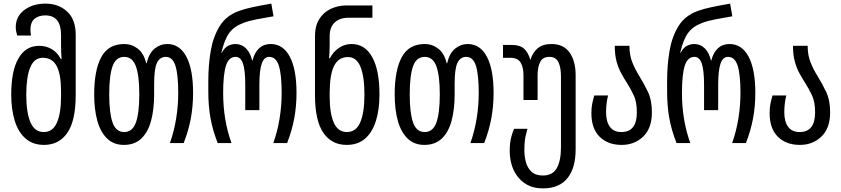

<svg xmlns="http://www.w3.org/2000/svg" viewBox="-20 -790 4645 1060"><path d="M223 10Q162 10 121.5 -25Q81 -60 61.5 -123Q42 -186 42 -268Q42 -399 82 -468Q122 -537 196 -537Q233 -537 264.5 -519.5Q296 -502 316 -464H320Q317 -509 317 -538V-597Q317 -705 230 -705Q193 -705 170.5 -686Q148 -667 148 -625Q148 -611 151 -594H75Q71 -607 69 -618Q67 -629 67 -640Q67 -699 114 -734.5Q161 -770 231 -770Q303 -770 350.5 -726.5Q398 -683 398 -597V-266Q398 -124 352 -57Q306 10 223 10ZM222 -61Q271 -61 294 -112.5Q317 -164 317 -259V-286Q317 -379 293 -425Q269 -471 216 -471Q169 -471 147 -418Q125 -365 125 -267Q125 -169 148 -115Q171 -61 222 -61Z M664 10Q608 10 571.5 -25Q535 -60 517.5 -122.5Q500 -185 500 -269Q500 -402 539 -474.5Q578 -547 666 -547Q707 -547 740.5 -521.5Q774 -496 787 -441H790Q802 -496 833.5 -521.5Q865 -547 903 -547Q972 -547 1009 -477Q1046 -407 1046 -277Q1046 -204 1033.5 -136.5Q1021 -69 994 0H918Q941 -65 952.5 -135.5Q964 -206 964 -277Q964 -378 948.5 -427Q933 -476 895 -476Q863 -476 847 -444Q831 -412 831 -327V-269Q831 -186 814 -123Q797 -60 760 -25Q723 10 664 10ZM666 -61Q711 -61 730 -113Q749 -165 749 -269Q749 -373 730 -424.5Q711 -476 666 -476Q620 -476 601.5 -424.5Q583 -373 583 -269Q583 -166 601.5 -113.5Q620 -61 666 -61Z M1182 0Q1154 -71 1142 -138.5Q1130 -206 1130 -285V-342Q1130 -431 1143.5 -509.5Q1157 -588 1193 -646Q1229 -704 1298 -729Q1330 -741 1375 -750.5Q1420 -760 1478 -770L1490 -700Q1442 -692 1398 -683.5Q1354 -675 1325 -664Q1273 -645 1246 -608.5Q1219 -572 1202 -498H1204Q1221 -529 1241 -538Q1261 -547 1280 -547Q1313 -547 1337.5 -523.5Q1362 -500 1372 -456H1374Q1385 -500 1410.5 -523.5Q1436 -547 1474 -547Q1543 -547 1580 -477Q1617 -407 1617 -277Q1617 -204 1604.5 -136.5Q1592 -69 1565 0H1489Q1512 -65 1523.5 -135.5Q1535 -206 1535 -277Q1535 -378 1519.5 -427Q1504 -476 1466 -476Q1438 -476 1425 -439Q1412 -402 1412 -322V-182H1334V-322Q1334 -402 1321.5 -439Q1309 -476 1281 -476Q1243 -476 1227.5 -427.5Q1212 -379 1212 -276Q1212 -128 1258 0Z M1894 10Q1811 10 1765 -57Q1719 -124 1719 -266V-590Q1719 -647 1742.5 -684.5Q1766 -722 1806 -741Q1846 -760 1894 -760H2036V-692H1903Q1856 -692 1828 -666Q1800 -640 1800 -590V-542Q1800 -513 1797 -468H1801Q1821 -506 1852.5 -526.5Q1884 -547 1921 -547Q1995 -547 2035 -474.5Q2075 -402 2075 -268Q2075 -186 2055.5 -123Q2036 -60 1996 -25Q1956 10 1894 10ZM1895 -61Q1946 -61 1969 -115Q1992 -169 1992 -267Q1992 -368 1970 -421.5Q1948 -475 1901 -475Q1849 -475 1824.5 -426.5Q1800 -378 1800 -274V-259Q1800 -164 1823 -112.5Q1846 -61 1895 -61Z M2323 10Q2267 10 2230.5 -25Q2194 -60 2176.5 -122.5Q2159 -185 2159 -269Q2159 -402 2198 -474.5Q2237 -547 2325 -547Q2366 -547 2399.5 -521.5Q2433 -496 2446 -441H2449Q2461 -496 2492.5 -521.5Q2524 -547 2562 -547Q2631 -547 2668 -477Q2705 -407 2705 -277Q2705 -204 2692.5 -136.5Q2680 -69 2653 0H2577Q2600 -65 2611.5 -135.5Q2623 -206 2623 -277Q2623 -378 2607.5 -427Q2592 -476 2554 -476Q2522 -476 2506 -444Q2490 -412 2490 -327V-269Q2490 -186 2473 -123Q2456 -60 2419 -25Q2382 10 2323 10ZM2325 -61Q2370 -61 2389 -113Q2408 -165 2408 -269Q2408 -373 2389 -424.5Q2370 -476 2325 -476Q2279 -476 2260.5 -424.5Q2242 -373 2242 -269Q2242 -166 2260.5 -113.5Q2279 -61 2325 -61Z M2978 250Q2927 250 2892 231Q2857 212 2835 181.5Q2813 151 2803.5 115Q2794 79 2794 44Q2794 0 2802 -31Q2810 -62 2818 -79H2892Q2888 -66 2881.5 -37.5Q2875 -9 2875 41Q2875 74 2883.5 105.5Q2892 137 2914.5 158Q2937 179 2977 179Q3031 179 3054 138Q3077 97 3077 24V-369Q3077 -417 3063 -446.5Q3049 -476 3013 -476Q2976 -476 2962 -447.5Q2948 -419 2948 -375V-238H2870V-375Q2870 -419 2854 -445Q2838 -471 2797 -471H2757V-542H2804Q2851 -542 2874 -520.5Q2897 -499 2907 -461H2909Q2920 -499 2948 -523Q2976 -547 3024 -547Q3092 -547 3125 -499.5Q3158 -452 3158 -375V34Q3158 138 3112.5 194Q3067 250 2978 250Z M3412 10Q3336 10 3290.5 -35Q3245 -80 3245 -165Q3245 -194 3249 -215Q3253 -236 3261 -263H3337Q3326 -218 3326 -170Q3326 -119 3347 -90Q3368 -61 3411 -61Q3496 -61 3496 -170Q3496 -227 3479 -263.5Q3462 -300 3440 -334Q3424 -359 3409 -386.5Q3394 -414 3384 -450.5Q3374 -487 3374 -537H3455Q3455 -485 3471 -445.5Q3487 -406 3509 -371Q3535 -329 3557 -283Q3579 -237 3579 -170Q3579 -82 3531 -36Q3483 10 3412 10Z M3715 0Q3687 -71 3675 -138.5Q3663 -206 3663 -285V-342Q3663 -431 3676.5 -509.5Q3690 -588 3726 -646Q3762 -704 3831 -729Q3863 -741 3908 -750.5Q3953 -760 4011 -770L4023 -700Q3975 -692 3931 -683.5Q3887 -675 3858 -664Q3806 -645 3779 -608.5Q3752 -572 3735 -498H3737Q3754 -529 3774 -538Q3794 -547 3813 -547Q3846 -547 3870.5 -523.5Q3895 -500 3905 -456H3907Q3918 -500 3943.5 -523.5Q3969 -547 4007 -547Q4076 -547 4113 -477Q4150 -407 4150 -277Q4150 -204 4137.5 -136.5Q4125 -69 4098 0H4022Q4045 -65 4056.5 -135.5Q4068 -206 4068 -277Q4068 -378 4052.5 -427Q4037 -476 3999 -476Q3971 -476 3958 -439Q3945 -402 3945 -322V-182H3867V-322Q3867 -402 3854.5 -439Q3842 -476 3814 -476Q3776 -476 3760.5 -427.5Q3745 -379 3745 -276Q3745 -128 3791 0Z M4396 10Q4320 10 4274.5 -35Q4229 -80 4229 -165Q4229 -194 4233 -215Q4237 -236 4245 -263H4321Q4310 -218 4310 -170Q4310 -119 4331 -90Q4352 -61 4395 -61Q4480 -61 4480 -170Q4480 -227 4463 -263.5Q4446 -300 4424 -334Q4408 -359 4393 -386.5Q4378 -414 4368 -450.5Q4358 -487 4358 -537H4439Q4439 -485 4455 -445.5Q4471 -406 4493 -371Q4519 -329 4541 -283Q4563 -237 4563 -170Q4563 -82 4515 -36Q4467 10 4396 10Z"/></svg>

Font: Noto Sans Georgian ExtraCondensed
Style: Regular
Weight: 400
Width: 2
Designer: Monotype Design Team, Akaki Razmadze
Foundry: Google LLC
Version: Version 2.005; ttfautohint (v1.8.4.7-5d5b)